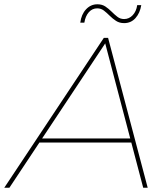

<svg xmlns="http://www.w3.org/2000/svg" viewBox="-63 -877 771 897"><path d="M-43 0 422 -700H442L627 0H606L426 -684H435L-19 0ZM106 -211 120 -230H555L561 -211ZM517 -769Q495 -769 479 -779.5Q463 -790 449.5 -803.5Q436 -817 422.5 -827.5Q409 -838 391 -838Q368 -838 352 -820Q336 -802 331 -771H312Q317 -810 339 -833.5Q361 -857 392 -857Q414 -857 429.5 -846.5Q445 -836 458.5 -822.5Q472 -809 485.5 -798.5Q499 -788 517 -788Q540 -788 557 -806Q574 -824 578 -853H597Q591 -816 570 -792.5Q549 -769 517 -769Z"/></svg>

Font: Montserrat Thin Thin
Style: Italic
Weight: 250
Italic angle: -11.3°
Version: Version 9.000